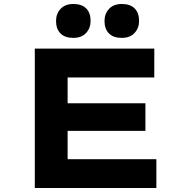

<svg xmlns="http://www.w3.org/2000/svg" viewBox="-20 -944 932 964"><path d="M154.7 0V-700H754.7V-555.2H319.5V-144.8H765.1V0ZM242.7 -286.9V-425.4H710.1V-286.9ZM591.5 -753.8Q549 -753.8 526.8 -776.4Q504.7 -799 504.7 -838.9Q504.7 -874.8 527.4 -899.4Q550.2 -924 591.5 -924Q633.9 -924 656.1 -901.7Q678.3 -879.4 678.3 -838.9Q678.3 -803 655.5 -778.4Q632.8 -753.8 591.5 -753.8ZM348.1 -753.8Q305.7 -753.8 283.5 -776.4Q261.4 -799 261.4 -838.9Q261.4 -874.8 284.1 -899.4Q306.8 -924 348.1 -924Q390.6 -924 412.8 -901.7Q434.9 -879.4 434.9 -838.9Q434.9 -803 412.2 -778.4Q389.5 -753.8 348.1 -753.8Z"/></svg>

Font: Lexend Tera
Style: Regular
Weight: 400
Designer: Bonnie Shaver-Troup, Thomas Jockin
Foundry: Lexend
Version: Version 1.007